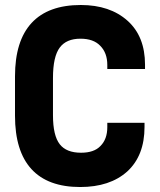

<svg xmlns="http://www.w3.org/2000/svg" viewBox="-20 -730 640 768"><path d="M40 -424.8Q40 -566.4 106.4 -638.2Q172.9 -710 303.2 -710Q419.9 -710 490.2 -647Q560.1 -584.5 560.1 -471.2V-454.1H409.2V-470.2Q409.2 -518.6 380.9 -546.9Q354 -575.2 301.8 -575.2Q245.6 -575.2 219.2 -540Q191.9 -503.9 191.9 -418V-269Q191.9 -187.5 219.2 -152.8Q245.6 -119.1 304.2 -119.1Q356.4 -119.1 381.8 -146Q409.2 -173.3 409.2 -221.2V-238.8H558.1V-222.2Q558.1 -107.4 488.8 -43.9Q419.4 18.1 300.8 18.1Q171.4 18.1 105.7 -53.7Q40 -125.5 40 -267.1Z"/></svg>

Font: D-DIN-PRO Heavy
Style: Bold
Weight: 900
Designer: Charles Nix
Foundry: CyberFei
Version: Version 1.000;hotconv 1.0.109;makeotfexe 2.5.65596